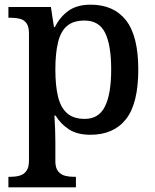

<svg xmlns="http://www.w3.org/2000/svg" viewBox="-20 -566 664 822"><path d="M16 236V191H26Q46 191 64 186Q82 181 93 166Q104 151 104 121V-422Q104 -452 93.5 -466.5Q83 -481 65.5 -485.5Q48 -490 27 -490H16V-536H198L211 -450H215Q237 -494 273.5 -520Q310 -546 368 -546Q467 -546 519.5 -479Q572 -412 572 -268Q572 -123 519.5 -56Q467 11 367 11Q311 11 275.5 -12Q240 -35 218 -71H213Q215 -43 216 -11.5Q217 20 217 41V124Q217 153 229 167.5Q241 182 258.5 186.5Q276 191 296 191H305V236ZM343 -57Q403 -57 429.5 -110.5Q456 -164 456 -268Q456 -373 430 -425.5Q404 -478 342 -478Q294 -478 267 -455Q240 -432 228.5 -385Q217 -338 217 -268Q217 -199 228.5 -152Q240 -105 267.5 -81Q295 -57 343 -57Z"/></svg>

Font: Noto Rashi Hebrew Medium
Style: Regular
Weight: 500
Version: Version 1.006